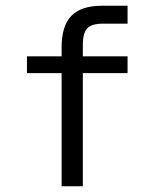

<svg xmlns="http://www.w3.org/2000/svg" viewBox="-20 -651 540 671"><path d="M425.8 -630.9V-568.4H340.8Q300.8 -568.4 285.2 -552.2Q269.5 -536.1 269.5 -493.2V-454.1H425.8V-395.5H269.5V0H195.3V-395.5H74.2V-454.1H195.3V-485.4Q195.3 -560.5 229.5 -595.7Q263.7 -630.9 335.9 -630.9Z"/></svg>

Font: BabelStone Flags
Style: Regular
Weight: 400
Designer: Andrew West
Foundry: BabelStone
Version: Version 4.12